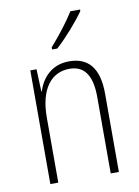

<svg xmlns="http://www.w3.org/2000/svg" viewBox="-86 -822 639 880"><g transform="rotate(-10 233.5 -382.0)"><path d="M349 -757V-764H304C274 -716 234 -665 191 -616V-606H215C258 -644 317 -711 349 -757ZM258 -539C175 -539 130 -484 111 -425H109L105 -529H76V0H113V-302C113 -439 171 -505 254 -505C319 -505 357 -461 357 -356V0H395V-365C395 -485 346 -539 258 -539Z"/></g></svg>

Font: Noto Sans Devanagari Condensed ExtraLight
Style: Regular
Weight: 200
Width: 3
Designer: Jelle Bosma - Monotype Design Team
Foundry: Monotype Imaging Inc.
Version: Version 2.004